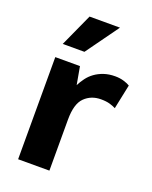

<svg xmlns="http://www.w3.org/2000/svg" viewBox="-133 -774 672 848"><g transform="rotate(20 203.0 -350.0)"><path d="M58 0V-480H174L189 -396Q198 -414 211 -431.5Q224 -449 242 -462Q260 -475 283.5 -483Q307 -491 336 -491Q358 -491 376.5 -485.5Q395 -480 406 -473L382 -358Q371 -364 354 -369Q337 -374 312 -374Q266 -374 235.5 -344Q205 -314 205 -240V0ZM171 -546H69L139 -700H282Z"/></g></svg>

Font: Ek Mukta ExtraBold
Style: Regular
Weight: 800
Designer: Girish Dalvi and Yashodeep Gholap
Foundry: Ek Type
Version: Version 2.538;PS 1.002;hotconv 16.6.51;makeotf.lib2.5.65220;